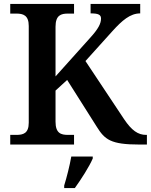

<svg xmlns="http://www.w3.org/2000/svg" viewBox="-20 -734 766 975"><path d="M32 0H356V-49H325C290 -49 262 -57 262 -116V-274L321 -328L471 -91C512 -25 542 0 688 0H726V-49H722C681 -49 649 -71 610 -129L414 -424L551 -576C600 -630 641 -666 692 -666V-714H440V-666C478 -666 493 -660 493 -640C493 -615 480 -588 437 -541L262 -346V-598C262 -657 290 -665 325 -665H356V-714H32V-665H63C97 -665 126 -657 126 -602V-111C126 -56 97 -49 63 -49H32ZM306 208V221H360C391 178 433 113 451 71V61H342C334 107 319 166 306 208Z"/></svg>

Font: Noto Serif Yezidi SemiBold
Style: Regular
Weight: 600
Designer: Dalton Maag Ltd
Foundry: Dalton Maag Ltd
Version: Version 1.001